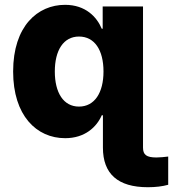

<svg xmlns="http://www.w3.org/2000/svg" viewBox="-20 -573 727 807"><path d="M601.6 213.9C633.8 213.9 663.1 210.4 687 203.6V85C669.9 86.9 653.8 88.9 637.7 88.9C595.7 88.9 581.1 77.6 581.1 47.4V-545.9H411.6V-452.1H407.7C387.2 -501.5 339.8 -552.7 253.4 -552.7C138.7 -552.7 35.2 -463.9 35.2 -272.5C35.2 -87.4 133.3 7.8 253.9 7.8C336.9 7.8 386.2 -39.1 407.7 -88.4H412.6V47.4C412.6 157.7 475.1 213.9 601.6 213.9ZM312 -125C246.6 -125 210.4 -183.6 210.4 -272.5C210.4 -361.3 246.6 -419.4 312 -419.4C377.4 -419.4 415 -362.8 415 -272.5C415 -183.1 377.4 -125 312 -125Z"/></svg>

Font: Inter ExtraBold
Style: Regular
Weight: 800
Designer: Rasmus Andersson
Foundry: rsms
Version: Version 4.001;git-9221beed3